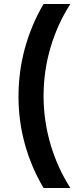

<svg xmlns="http://www.w3.org/2000/svg" viewBox="-20 -727 392 958"><path d="M72.3 -245.1Q72.3 -369.6 104.2 -486.3Q136.2 -603 197.3 -707H331.1Q267.6 -608.9 232.7 -491.9Q197.8 -375 197.3 -248Q197.8 -122.1 232.7 -4.9Q267.6 112.3 331.1 210.9H197.3Q136.2 107.9 104.2 -7.6Q72.3 -123 72.3 -245.1Z"/></svg>

Font: Wanted Sans SemiBold
Style: Regular
Weight: 600
Designer: Original Design by Kil Hyung-jin and Kang Hanbin, Wanted Lab, Inc; Hangeul from Source Han Sans by Jang Soo-young and Ka
Foundry: Wanted Lab, Inc.
Version: Version 1.003